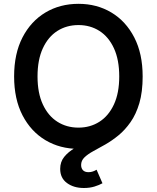

<svg xmlns="http://www.w3.org/2000/svg" viewBox="-20 -757 808 989"><path d="M384.3 9.8Q289.1 9.8 214.1 -34.9Q139.2 -79.6 95.9 -163.1Q52.7 -246.6 52.7 -363.3Q52.7 -480.5 95.9 -564.2Q139.2 -647.9 214.1 -692.6Q289.1 -737.3 384.3 -737.3Q479 -737.3 553.7 -692.6Q628.4 -647.9 671.6 -564.2Q714.8 -480.5 714.8 -363.3Q714.8 -246.6 671.6 -162.8Q628.4 -79.1 553.7 -34.7Q479 9.8 384.3 9.8ZM384.3 -99.6Q444.8 -99.6 492.2 -129.9Q539.6 -160.2 566.9 -219Q594.2 -277.8 594.2 -363.3Q594.2 -449.2 566.9 -508.3Q539.6 -567.4 492.2 -597.7Q444.8 -627.9 384.3 -627.9Q323.2 -627.9 275.6 -597.7Q228 -567.4 200.7 -508.3Q173.3 -449.2 173.3 -363.3Q173.3 -277.8 200.7 -219Q228 -160.2 275.6 -129.9Q323.2 -99.6 384.3 -99.6ZM412.1 211.4Q359.9 211.4 325 185.8Q290 160.2 290 112.8Q290 76.7 310.8 51Q331.5 25.4 366 5.1Q400.4 -15.1 441.7 -36.1Q482.9 -57.1 523.9 -83.3Q564.9 -109.4 599.4 -146.2Q633.8 -183.1 654.5 -235.8Q675.3 -288.6 675.3 -363.3H714.8Q714.8 -283.2 697.8 -225.6Q680.7 -168 652.3 -127.7Q624 -87.4 590.3 -59.8Q556.6 -32.2 522.7 -12.9Q488.8 6.3 460.4 21.7Q432.1 37.1 415 53.7Q397.9 70.3 397.9 92.8Q397.9 109.9 407.5 119.9Q417 129.9 436 129.9Q448.2 129.9 458.5 126.2Q468.8 122.6 477.5 117.2L507.8 187Q491.2 196.3 466.8 203.9Q442.4 211.4 412.1 211.4Z"/></svg>

Font: Inter Cardless
Style: Medium
Weight: 500
Designer: Rasmus Andersson
Foundry: rsms
Version: Version 4.001;git-9221beed3